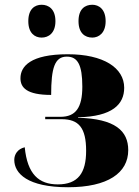

<svg xmlns="http://www.w3.org/2000/svg" viewBox="-20 -777 585 807"><path d="M368 -619C395 -619 424 -638 424 -688C424 -739 395 -757 368 -757C337 -757 310 -739 310 -688C310 -638 337 -619 368 -619ZM155 -619C184 -619 213 -638 213 -688C213 -739 184 -757 155 -757C126 -757 99 -739 99 -688C99 -638 126 -619 155 -619ZM266 10C433 10 519 -50 519 -146C519 -227 464 -278 308 -282V-284C453 -287 502 -339 502 -408C502 -492 415 -549 265 -549C108 -549 66 -498 66 -448C66 -409 92 -378 195 -378C195 -492 210 -539 261 -539C306 -539 326 -505 326 -413C326 -324 298 -286 234 -286H170V-276H239C311 -276 342 -240 342 -143C342 -50 308 -2 223 -2C143 -2 95 -45 84 -158C54 -151 40 -128 40 -105C40 -48 96 10 266 10Z"/></svg>

Font: Noto Serif Display ExtraBold
Style: Regular
Weight: 800
Designer: Monotype Design Team
Foundry: Monotype Imaging Inc.
Version: Version 2.009